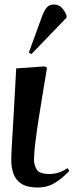

<svg xmlns="http://www.w3.org/2000/svg" viewBox="-20 -819 365 853"><path d="M146 14Q100 14 74.5 -3Q49 -20 39.5 -48Q30 -76 30 -108Q30 -131 33.5 -190Q37 -249 42 -332.5Q47 -416 52 -515L179 -524L189 -518Q180 -465 170 -404.5Q160 -344 151 -286Q142 -228 136.5 -181.5Q131 -135 131 -109Q131 -86 143 -66Q155 -46 200 -46Q219 -46 238 -51.5Q257 -57 280 -72L288 -60Q257 -27 224 -6.5Q191 14 146 14ZM120 -579 108 -585 168 -750Q178 -775 189 -787Q200 -799 219 -799Q240 -799 254 -785Q268 -771 276 -749V-741Z"/></svg>

Font: Literata 72pt SemiBold
Style: Italic
Weight: 600
Italic angle: -2°
Designer: Latin by Veronika Burian and Jose Scaglione. Greek by Irene Vlachou. Cyrillic by Vera Evstafieva
Foundry: TypeTogether
Version: Version 3.002